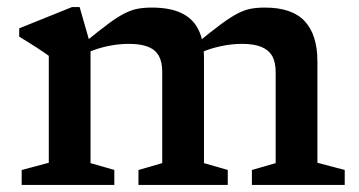

<svg xmlns="http://www.w3.org/2000/svg" viewBox="-20 -525 1020 545"><path d="M237 -397V-62L304.5 -42.5V0H41.5V-42.5L118.5 -63V-366.5Q110 -373 89 -386.8Q68 -400.5 34.5 -421V-444.5L184.5 -505H206ZM559 -360.5V-62L626.5 -42.5V0H373V-42.5L440.5 -62V-321Q440.5 -349 430.8 -366.5Q421 -384 400.2 -392.2Q379.5 -400.5 346 -400.5Q315.5 -400.5 284.5 -393.8Q253.5 -387 229.5 -376L219 -403.5Q260.5 -437.5 287.5 -457.5Q314.5 -477.5 334 -487.2Q353.5 -497 371 -500.2Q388.5 -503.5 411 -503.5Q462 -503.5 494.8 -488Q527.5 -472.5 543.2 -441Q559 -409.5 559 -360.5ZM881 -350.5V-63L958.5 -42.5V0H695V-42.5L762.5 -62V-320.5Q762.5 -349 752.5 -366.2Q742.5 -383.5 721.5 -392Q700.5 -400.5 667 -400.5Q636.5 -400.5 605 -393.5Q573.5 -386.5 549.5 -375.5L539 -402.5Q581 -437 608.2 -457Q635.5 -477 655 -487Q674.5 -497 692 -500.2Q709.5 -503.5 732 -503.5Q809 -503.5 845 -464.8Q881 -426 881 -350.5Z"/></svg>

Font: Newsreader 9pt Medium
Style: Regular
Weight: 500
Designer: Hugues Gentile
Foundry: Production Type
Version: Version 1.003